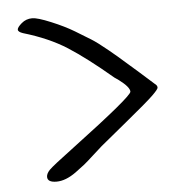

<svg xmlns="http://www.w3.org/2000/svg" viewBox="-43 -567 559 588"><g transform="rotate(-5 236.5 -273.5)"><path d="M80 -38Q80 -48 90.5 -59Q101 -70 168 -120Q357 -262 357 -276Q357 -290 325 -314L312 -323Q234 -389 178.5 -424.5Q123 -460 45 -483Q30 -488 30 -495Q30 -502 44 -514Q58 -526 77 -526Q93 -526 134 -509Q175 -492 204 -474.5Q233 -457 251.5 -445.5Q270 -434 301 -408.5Q332 -383 344 -372Q388 -334 438 -289Q441 -286 441 -281Q441 -276 422 -257.5Q403 -239 334 -182.5Q265 -126 255 -117.5Q245 -109 226 -91.5Q207 -74 196.5 -65.5Q186 -57 168 -44Q136 -21 108 -21Q80 -21 80 -38Z"/></g></svg>

Font: Handlee
Style: Regular
Weight: 400
Designer: Joe Prince
Foundry: Joe Prince
Version: Version 1.001